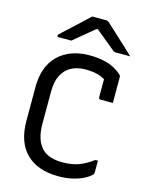

<svg xmlns="http://www.w3.org/2000/svg" viewBox="-139 -1032 879 1137"><g transform="rotate(15 300.0 -463.0)"><path d="M333 20Q267 20 217 2Q167 -16 133 -50.5Q99 -85 82 -134.5Q65 -184 65 -247V-457Q65 -518 82 -566Q99 -614 133 -648.5Q167 -683 216 -701.5Q265 -720 327 -720Q377 -720 416 -711Q455 -702 482.5 -686.5Q510 -671 527 -654Q529 -653 530 -650.5Q531 -648 531.5 -645.5Q532 -643 532 -641Q532 -605 532 -563Q532 -521 532 -483Q513 -483 494 -483Q475 -483 456 -483Q451 -483 448 -486Q445 -489 445 -494Q445 -515 445 -537Q445 -559 445 -583Q445 -607 445 -635L470 -588Q439 -613 405 -623Q371 -633 326 -633Q275 -633 238 -613Q201 -593 181 -553.5Q161 -514 161 -453V-255Q161 -207 172.5 -170Q184 -133 209 -107Q231 -85 263 -75.5Q295 -66 333 -66Q390 -66 432.5 -81.5Q475 -97 519 -130H535Q535 -120 535 -110.5Q535 -101 535 -92Q535 -83 535 -74Q535 -65 535 -56Q535 -52 533.5 -49Q532 -46 530 -44Q511 -25 482 -11Q453 3 415 11.5Q377 20 333 20ZM282 -946Q292 -946 308 -946Q324 -946 340.5 -946Q357 -946 366 -946Q374 -946 379.5 -942.5Q385 -939 400 -925Q408 -918 426 -901Q444 -884 467.5 -862.5Q491 -841 515 -818.5Q539 -796 560 -776Q541 -777 519 -776.5Q497 -776 479 -776Q468 -776 463 -777.5Q458 -779 450 -786Q434 -799 398 -828.5Q362 -858 310 -901L363 -881Q347 -881 331 -881Q315 -881 299 -881L351 -902Q301 -860 264 -830Q227 -800 199 -776H123Q119 -776 116.5 -777Q114 -778 113 -779.5Q112 -781 112 -783Q112 -787 116 -791.5Q120 -796 135 -810Q148 -822 167.5 -839.5Q187 -857 208.5 -877.5Q230 -898 249.5 -916Q269 -934 282 -946Z"/></g></svg>

Font: Rec Mono Linear
Style: Regular
Weight: 400
Monospace: yes
Version: Version 1.085; ttfautohint (v1.8.4.7-5d5b)